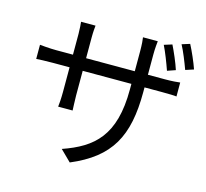

<svg xmlns="http://www.w3.org/2000/svg" viewBox="-118 -944 1195 1116"><g transform="rotate(15 480.0 -386.5)"><path d="M50 -494C62 -495 107 -497 150 -497H250V-349C250 -311 247 -269 245 -259H332C332 -269 329 -313 329 -349V-497H622V-463C622 -185 510 -90 329 -27L394 37C624 -60 701 -202 701 -469V-497H803C846 -497 883 -496 894 -494V-578C880 -576 846 -573 803 -573H701V-695C701 -733 705 -766 706 -776H617C619 -766 622 -733 622 -695V-573H329V-698C329 -732 332 -760 333 -770H246C247 -760 250 -730 250 -698V-573H150C108 -573 59 -578 50 -579ZM745 -765C764 -727 787 -667 802 -624L851 -641C838 -682 811 -744 793 -780ZM844 -795C864 -758 887 -700 903 -656L952 -672C938 -713 911 -774 892 -810Z"/></g></svg>

Font: GenEiGothic-pro-Regular
Style: Regular
Weight: 400
Designer: Ryoko NISHIZUKA (kana & ideographs); Paul D. Hunt (Latin, Greek & Cyrillic); Wenlong ZHANG (bopomofo); Sandoll Communica
Foundry: Adobe Systems Incorporated; o_tamon
Version: Version 1.000.140830